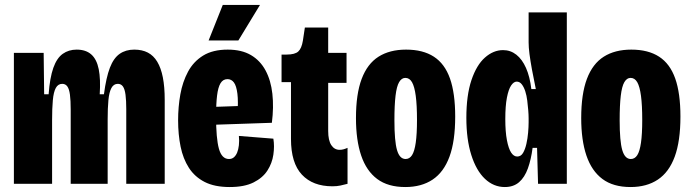

<svg xmlns="http://www.w3.org/2000/svg" viewBox="-20 -741 2785 774"><path d="M36 0V-324V-528H156L158 -361H176Q181 -428 195 -467.5Q209 -507 233 -524Q257 -541 289 -541Q326 -541 348 -521.5Q370 -502 378 -462Q386 -422 382 -361H399Q408 -429 423 -468Q438 -507 462.5 -524Q487 -541 521 -541Q553 -541 576 -529Q599 -517 614 -492Q629 -467 636.5 -429Q644 -391 644 -338V0H489V-301Q489 -336 486 -359Q483 -382 475.5 -392.5Q468 -403 455 -403Q438 -403 429 -386Q420 -369 417 -337Q414 -305 414 -260V0H265V-300Q265 -336 262 -359Q259 -382 251.5 -392.5Q244 -403 231 -403Q214 -403 205 -386.5Q196 -370 193 -337Q190 -304 190 -257V0Z M906 13Q845 13 805 -7.5Q765 -28 741.5 -64.5Q718 -101 708 -150Q698 -199 698 -256Q698 -310 707 -360.5Q716 -411 738 -452Q760 -493 799 -517Q838 -541 898 -541Q954 -541 991.5 -519Q1029 -497 1050.5 -457Q1072 -417 1078 -363Q1084 -309 1076 -246L810 -237V-309L953 -314L937 -276Q941 -332 937 -363.5Q933 -395 923 -408.5Q913 -422 897 -422Q879 -422 869 -405.5Q859 -389 855 -355.5Q851 -322 851 -272Q851 -183 862.5 -141.5Q874 -100 903 -100Q915 -100 923 -107Q931 -114 936 -126Q941 -138 943 -155.5Q945 -173 943 -193L1082 -182Q1087 -152 1082 -117.5Q1077 -83 1058 -53.5Q1039 -24 1002 -5.5Q965 13 906 13ZM941 -578H821L878 -721H1028Z M1320 10Q1241 10 1197 -37Q1153 -84 1153 -181V-410H1115V-521H1135Q1169 -521 1182.5 -533.5Q1196 -546 1201 -577L1209 -630H1303V-528H1377V-407H1303V-213Q1303 -175 1315.5 -156Q1328 -137 1349 -137Q1357 -137 1364.5 -139Q1372 -141 1381 -145V0Q1366 4 1352 7Q1338 10 1320 10Z M1614 13Q1544 13 1500.5 -19.5Q1457 -52 1436 -114Q1415 -176 1415 -265Q1415 -362 1438 -423Q1461 -484 1506 -512.5Q1551 -541 1617 -541Q1685 -541 1729 -512.5Q1773 -484 1794 -424.5Q1815 -365 1815 -271Q1815 -172 1792 -109.5Q1769 -47 1724 -17Q1679 13 1614 13ZM1615 -100Q1631 -100 1641 -115.5Q1651 -131 1656 -166Q1661 -201 1661 -257Q1661 -317 1656 -354.5Q1651 -392 1641 -409.5Q1631 -427 1614 -427Q1599 -427 1589 -410Q1579 -393 1574.5 -355Q1570 -317 1570 -256Q1570 -172 1580.5 -136Q1591 -100 1615 -100Z M2015 13Q1970 13 1935 -20Q1900 -53 1880 -116Q1860 -179 1860 -266Q1860 -357 1880.5 -418Q1901 -479 1935 -509Q1969 -539 2008 -539Q2038 -539 2061.5 -520.5Q2085 -502 2100.5 -467Q2116 -432 2122 -382H2140Q2131 -425 2124.5 -460.5Q2118 -496 2114.5 -523Q2111 -550 2111 -570V-691H2265V-257V0H2149L2145 -145H2127Q2121 -98 2108 -62Q2095 -26 2072.5 -6.5Q2050 13 2015 13ZM2065 -110Q2080 -110 2088.5 -124.5Q2097 -139 2102 -161Q2107 -183 2109 -206.5Q2111 -230 2111 -248V-264Q2111 -278 2109.5 -296.5Q2108 -315 2105.5 -335.5Q2103 -356 2097.5 -373Q2092 -390 2083.5 -401Q2075 -412 2063 -412Q2051 -412 2040.5 -396.5Q2030 -381 2023.5 -347.5Q2017 -314 2017 -261Q2017 -210 2023.5 -176Q2030 -142 2040.5 -126Q2051 -110 2065 -110Z M2522 13Q2452 13 2408.5 -19.5Q2365 -52 2344 -114Q2323 -176 2323 -265Q2323 -362 2346 -423Q2369 -484 2414 -512.5Q2459 -541 2525 -541Q2593 -541 2637 -512.5Q2681 -484 2702 -424.5Q2723 -365 2723 -271Q2723 -172 2700 -109.5Q2677 -47 2632 -17Q2587 13 2522 13ZM2523 -100Q2539 -100 2549 -115.5Q2559 -131 2564 -166Q2569 -201 2569 -257Q2569 -317 2564 -354.5Q2559 -392 2549 -409.5Q2539 -427 2522 -427Q2507 -427 2497 -410Q2487 -393 2482.5 -355Q2478 -317 2478 -256Q2478 -172 2488.5 -136Q2499 -100 2523 -100Z"/></svg>

Font: Bricolage Grotesque 48pt Condensed ExtraBold
Style: Regular
Weight: 800
Width: 3
Designer: Mathieu Triay
Foundry: Atelier Triay
Version: Version 1.001;gftools[0.9.33.dev8+g029e19f]